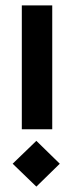

<svg xmlns="http://www.w3.org/2000/svg" viewBox="-20 -666 266 713"><path d="M202 -58 115 27 27 -58 115 -143ZM174 -186H61V-646H174Z"/></svg>

Font: RailwayN12
Style: Semibold
Weight: 400
Version: 1999; 1.0, initial release  Kernus: V2.0